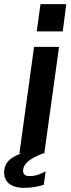

<svg xmlns="http://www.w3.org/2000/svg" viewBox="-65 -743 345 930"><path d="M131 -723 113 -591H239L256 -723ZM100 -516 29 0H37C-23 23 -40 49 -44 80C-51 134 -16 167 52 167C91 167 126 159 147 152L156 87C138 96 113 110 79 110C54 110 45 99 47 79C51 48 78 26 143 0H150V-3H151H150L221 -516Z"/></svg>

Font: United Sans SemiBold
Style: Italic
Weight: 600
Italic angle: -8°
Designer: Pablo Impallari, Rodrigo Fuenzalida (Modified by Dan O. Williams)
Version: Version 1.000;PS 001.000;hotconv 1.0.88;makeotf.lib2.5.64775